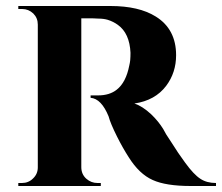

<svg xmlns="http://www.w3.org/2000/svg" viewBox="-20 -620 740 640"><path d="M348 -600Q443 -600 499 -565Q567 -523 567 -436Q567 -378 534 -334Q497 -285 428 -275Q455 -266 484 -239Q508 -216 524 -190Q528 -182 534 -172Q542 -159 551 -146Q574 -109 597 -78Q626 -38 648 -24Q669 -10 700 -10V0H616Q533 0 489 -20Q444 -40 409 -96Q389 -127 370 -165Q348 -209 342 -232Q318 -291 282 -294V-302H307Q345 -302 369 -321Q400 -345 411 -402Q413 -410 414 -419Q415 -431 415 -444Q412 -509 373 -537Q358 -548 339 -554Q325 -558 308 -558Q293 -559 274 -559H251V-63Q251 -39 268 -24Q284 -10 305 -10H316V0H41V-10H53Q75 -10 90 -25Q106 -40 106 -62V-538Q106 -560 91 -575Q75 -590 54 -590H41V-600Z"/></svg>

Font: Cinzel Bold(RUS BY LYAJKA)
Style: Regular
Weight: 700
Designer: Natanael Gama
Version: Version 1.001;PS 001.001;hotconv 1.0.56;makeotf.lib2.0.21325